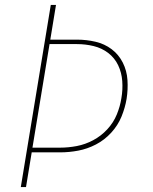

<svg xmlns="http://www.w3.org/2000/svg" viewBox="-20 -755 616 775"><path d="M64 0H85L108 -140H223Q259 -140 296 -147Q333 -154 367.5 -172Q402 -190 429 -219.5Q456 -249 470.5 -284.5Q485 -320 491 -356Q497 -394 494.5 -432Q492 -470 475.5 -502.5Q459 -535 430.5 -556.5Q402 -578 365.5 -586.5Q329 -595 291 -595H183L206 -735H185ZM223 -159H111L180 -577H291Q325 -577 358 -569Q391 -561 417 -541Q443 -521 457 -491.5Q471 -462 473.5 -427.5Q476 -393 470 -359Q465 -326 451.5 -293Q438 -260 413 -233Q388 -206 356 -189Q324 -172 290 -165.5Q256 -159 223 -159Z"/></svg>

Font: Iosevka Sparkle Thin Oblique
Style: Regular
Weight: 100
Italic angle: -9°
Designer: Belleve Invis
Foundry: Belleve Invis
Version: Version 4.5.0; ttfautohint (v1.8.3)